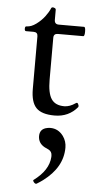

<svg xmlns="http://www.w3.org/2000/svg" viewBox="-57 -527 444 900"><g transform="rotate(5 164.5 -77.5)"><path d="M32.2 0ZM270.5 156.7Q270.5 249.5 179.7 317.4Q166 327.6 150.4 336.9L146 337.4Q138.7 335 134.3 326.2L133.3 321.8L134.3 320.8Q204.6 269.5 208.5 206.1Q208.5 203.1 208.5 199.7Q208.5 180.7 192.4 172.4L173.8 163.6Q143.1 147 142.6 113.8Q142.6 78.6 178.2 72.3Q185.1 70.8 192.4 70.8Q229.5 70.8 253.4 103Q270.5 127 270.5 156.7ZM94.2 -104V-351.6Q94.2 -371.1 74.7 -371.1H39.1Q32.2 -371.1 32.2 -382.3Q32.2 -393.6 39.1 -393.6Q61 -393.6 84.5 -410.9Q107.9 -428.2 123.5 -449Q139.2 -469.7 147 -488.8Q148.9 -493.2 153.8 -493.2Q158.7 -493.2 163.8 -490.7Q168.9 -488.3 168.9 -483.9V-436Q168.9 -415 189 -415H308.1Q314.9 -415 314.9 -393.1Q314.9 -371.1 308.1 -371.1H189Q168.9 -371.1 168.9 -351.6V-154.8Q168.9 -90.8 187.3 -63.5Q205.6 -36.1 248 -36.1Q273.4 -36.1 300.8 -55.2Q307.6 -60.1 311.3 -53.2Q314.9 -46.4 314.9 -43Q314.9 -39.6 314 -38.1Q272.9 11.2 206.5 11.2Q145.5 11.2 119.9 -15.4Q94.2 -42 94.2 -104Z"/></g></svg>

Font: Junicode
Style: Regular
Weight: 400
Designer: Peter S. Baker
Foundry: Briery Creek Software
Version: Version 0.7.2